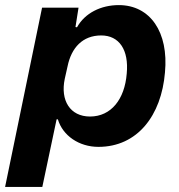

<svg xmlns="http://www.w3.org/2000/svg" viewBox="-47 -566 703 753"><path d="M306 -109C228 -109 189 -172 207 -257L218 -306C233 -379 277 -427 350 -427C420 -427 459 -371 450 -277C442 -177 389 -109 306 -109ZM119 167 175 -98H180C199 -34 263 10 339 10C492 10 586 -113 600 -282C615 -440 542 -546 419 -546C349 -546 286 -515 255 -459L249 -460L261 -536H118L-27 167Z"/></svg>

Font: Mona Sans
Style: Bold Italic
Weight: 700
Italic angle: -11.7°
Designer: Deni Anggara
Foundry: GitHub
Version: Version 2.000;Glyphs 3.2.3 (3260)